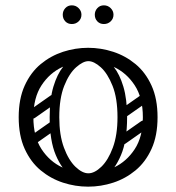

<svg xmlns="http://www.w3.org/2000/svg" viewBox="-20 -689 660 719"><path d="M310 10Q262 10 216 -5Q170 -20 132.5 -51Q95 -82 72.5 -131.5Q50 -181 50 -250Q50 -319 72.5 -368.5Q95 -418 132.5 -449Q170 -480 216 -495Q262 -510 310 -510Q358 -510 404 -495Q450 -480 487.5 -449Q525 -418 547.5 -368.5Q570 -319 570 -250Q570 -181 547.5 -131.5Q525 -82 487.5 -51Q450 -20 404 -5Q358 10 310 10ZM310 -40Q360 -40 407 -62Q454 -84 484.5 -130.5Q515 -177 515 -250Q515 -323 484.5 -369.5Q454 -416 407 -438Q360 -460 310 -460Q261 -460 213.5 -438Q166 -416 135.5 -369.5Q105 -323 105 -250Q105 -177 135.5 -130.5Q166 -84 213.5 -62Q261 -40 310 -40ZM311 -4Q280 -4 246 -29Q212 -54 189 -108Q166 -162 166 -250Q166 -318 180 -364.5Q194 -411 216 -438.5Q238 -466 263.5 -478Q289 -490 311 -490V-460Q291 -460 265 -437Q239 -414 220.5 -367.5Q202 -321 202 -250Q202 -183 219.5 -136Q237 -89 262.5 -64.5Q288 -40 311 -40ZM311 -4V-40Q334 -40 359.5 -64.5Q385 -89 402.5 -136Q420 -183 420 -250Q420 -321 401.5 -367.5Q383 -414 357.5 -437Q332 -460 311 -460V-490Q334 -490 359 -478Q384 -466 406 -438.5Q428 -411 442 -364.5Q456 -318 456 -250Q456 -162 433 -108Q410 -54 376.5 -29Q343 -4 311 -4ZM113 -249Q98 -238 89 -252Q85 -257 84.5 -264Q84 -271 92 -277L169 -331Q184 -341 194 -327Q198 -321 197.5 -314.5Q197 -308 190 -303ZM115 -152Q100 -141 91 -155Q87 -160 86.5 -167Q86 -174 94 -180L171 -234Q186 -244 196 -230Q200 -224 199.5 -217.5Q199 -211 192 -206ZM449 -249Q434 -238 425 -252Q421 -257 420.5 -264Q420 -271 428 -277L505 -331Q520 -341 530 -327Q534 -321 533.5 -314.5Q533 -308 526 -303ZM451 -152Q436 -141 427 -155Q423 -160 422.5 -167Q422 -174 430 -180L507 -234Q522 -244 532 -230Q536 -224 535.5 -217.5Q535 -211 528 -206ZM369 -599Q354 -599 344.5 -609Q335 -619 335 -634Q335 -648 344.5 -658.5Q354 -669 369 -669Q384 -669 394.5 -658.5Q405 -648 405 -634Q405 -619 394.5 -609Q384 -599 369 -599ZM249 -599Q234 -599 224.5 -609Q215 -619 215 -634Q215 -648 224.5 -658.5Q234 -669 249 -669Q264 -669 274.5 -658.5Q285 -648 285 -634Q285 -619 274.5 -609Q264 -599 249 -599Z"/></svg>

Font: Nsibidi Libre Uzo
Style: Regular
Weight: 400
Designer: Oluwaseun Badejo
Version: Version 1.021